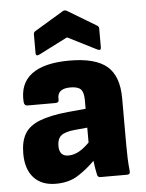

<svg xmlns="http://www.w3.org/2000/svg" viewBox="-53 -768 624 823"><g transform="rotate(-5 259.0 -356.5)"><path d="M155 12Q93 12 59.5 -25Q26 -62 26 -129Q26 -181 45 -213.5Q64 -246 109 -264Q154 -282 232 -290L309 -297V-335Q309 -368 296.5 -381Q284 -394 252 -394Q193 -394 197 -347Q198 -333 183 -333H62Q49 -333 47 -348Q41 -428 94.5 -468.5Q148 -509 258 -509Q369 -509 419 -466.5Q469 -424 469 -328V-129Q469 -98 470 -70.5Q471 -43 474 -15Q476 0 461 0H347Q335 0 333 -12Q328 -33 323 -72Q288 -37 249 -12.5Q210 12 155 12ZM179 -149Q179 -104 218 -104Q240 -104 261.5 -115Q283 -126 309 -152V-216L256 -211Q213 -207 196 -193Q179 -179 179 -149ZM132 -546Q116 -538 116 -554V-634Q116 -644 124 -648L247 -722Q256 -728 266 -722L389 -648Q397 -644 397 -634V-554Q397 -538 381 -546L256 -609Z"/></g></svg>

Font: Sofia Sans Black
Style: Regular
Weight: 900
Designer: Botio Nikoltchev, Ani Petrova
Foundry: lettersoup
Version: Version 4.100; ttfautohint (v1.8.3)